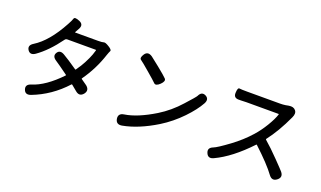

<svg xmlns="http://www.w3.org/2000/svg" viewBox="-83 -1321 3146 1880"><g transform="rotate(20 1490.0 -381.5)"><path d="M294 43Q237 64 220 14Q203 -35 261 -53Q398 -95 548 -252Q551 -256 547 -259Q447 -332 411 -355Q361 -387 386 -428Q411 -469 462 -439Q511 -411 614 -340Q618 -337 621 -341Q661 -397 683 -440Q696 -466 709 -493Q728 -533 742 -584Q743 -589 738 -589H442Q427 -589 418 -577Q311 -430 200 -352Q150 -318 122 -360Q94 -403 146 -435Q282 -519 398 -734Q423 -779 429.5 -801Q436 -823 490 -800Q544 -777 512 -723L490 -683Q487 -679 492 -679H728Q773 -679 788 -684.5Q803 -690 843 -665Q884 -640 876 -625Q868 -610 857 -578Q805 -418 707 -280Q704 -276 708 -273Q762 -235 769 -230Q815 -192 779 -147Q742 -103 696 -142L639 -189Q635 -193 631 -189Q486 -30 294 43Z M1233 21Q1174 31 1164 -24Q1155 -80 1215 -89Q1348 -109 1523 -216Q1639 -287 1734 -394Q1822 -491 1829 -505Q1855 -560 1901 -537Q1947 -513 1918 -460Q1875 -382 1787 -290Q1693 -192 1580 -122Q1396 -9 1233 21ZM1450 -495Q1409 -456 1388 -477.5Q1367 -499 1293 -562Q1212 -632 1189.5 -647Q1167 -662 1196 -706Q1226 -750 1276 -716Q1288 -708 1366 -645Q1449 -578 1469.5 -556Q1490 -534 1450 -495Z M2843 -5Q2797 30 2761 -18Q2695 -109 2539 -254Q2535 -257 2532 -253Q2355 -65 2188 13Q2133 39 2112 -12Q2090 -62 2147 -84Q2184 -98 2298 -182Q2400 -257 2480 -347Q2531 -404 2576 -478.5Q2621 -553 2638 -606Q2639 -611 2634 -611H2301Q2272 -611 2243 -609H2228Q2166 -605 2169 -661Q2171 -717 2190.5 -714Q2210 -711 2272 -711H2616Q2643 -711 2670 -715L2702 -721Q2751 -729 2773 -701Q2796 -674 2774 -627Q2696 -457 2606 -341Q2602 -336 2606 -332Q2674 -274 2760 -185Q2837 -106 2852 -88Q2890 -41 2843 -5Z"/></g></svg>

Font: Resource Han Rounded JP Medium
Style: Regular
Weight: 500
Designer: Cyano Hao (round all glyphs); Ryoko NISHIZUKA 西塚涼子 (kana, bopomofo & ideographs); Paul D. Hunt (Latin, Greek & Cyrillic)
Foundry: Cyano Hao
Version: 0.990